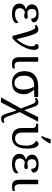

<svg xmlns="http://www.w3.org/2000/svg" viewBox="1444 -2280 1076 4004"><g transform="rotate(90 1982.0 -278.0)"><path d="M166 -403.8Q166 -364.3 187.7 -338.1Q209.5 -312 256.8 -309.1Q265.6 -311 275.9 -313Q286.1 -314.9 296.4 -316.4Q306.6 -317.9 316.2 -318.8Q325.7 -319.8 333 -319.8Q351.1 -319.8 362.1 -311.5Q373 -303.2 373 -286.1Q373 -269 357.7 -257.1Q342.3 -245.1 315.9 -245.1Q308.6 -245.1 298.1 -246.1Q287.6 -247.1 276.4 -249Q265.1 -251 254.6 -253.7Q244.1 -256.3 236.8 -259.8Q218.8 -255.9 203.1 -246.8Q187.5 -237.8 175.8 -224.1Q164.1 -210.4 157.5 -192.1Q150.9 -173.8 150.9 -150.9Q150.9 -101.1 184.3 -77.1Q217.8 -53.2 282.2 -53.2Q311.5 -53.2 335.9 -58.8Q360.4 -64.5 380.6 -74.2Q400.9 -84 416.5 -96.7Q432.1 -109.4 443.8 -123Q450.7 -120.1 456.8 -110.8Q462.9 -101.6 462.9 -88.9Q462.9 -70.8 451.4 -53Q439.9 -35.2 415.3 -21.2Q390.6 -7.3 351.6 1.2Q312.5 9.8 256.8 9.8Q204.6 9.8 166.3 -2.2Q127.9 -14.2 103 -35.2Q78.1 -56.2 66.2 -84.7Q54.2 -113.3 54.2 -146Q54.2 -176.3 63.7 -198Q73.2 -219.7 89.1 -235.4Q105 -251 125.5 -261.2Q146 -271.5 168 -278.8V-284.2Q145.5 -291.5 127.4 -303.5Q109.4 -315.4 96.9 -331.1Q84.5 -346.7 77.6 -365.2Q70.8 -383.8 70.8 -403.8Q70.8 -438 84.7 -464.4Q98.6 -490.7 125.5 -508.5Q152.3 -526.4 191.2 -535.6Q230 -544.9 279.8 -544.9Q321.8 -544.9 352.8 -537.1Q383.8 -529.3 404.3 -516.4Q424.8 -503.4 434.8 -486.6Q444.8 -469.7 444.8 -451.2Q444.8 -419.4 425.3 -405.3Q405.8 -391.1 366.2 -391.1Q366.2 -441.4 340.8 -470.2Q315.4 -499 265.1 -499Q236.8 -499 217.5 -491.5Q198.2 -483.9 187 -470.9Q175.8 -458 170.9 -440.7Q166 -423.3 166 -403.8Z M1020 -449.2Q1020 -413.1 1010.5 -372.6Q1001 -332 984.1 -290Q967.3 -248 944.6 -206.3Q921.9 -164.6 895.3 -126.7Q868.7 -88.9 839.8 -56.4Q811 -23.9 782.2 0H729Q711.9 -64.5 696 -124.8Q680.2 -185.1 665.3 -238Q650.4 -291 636 -334.7Q621.6 -378.4 607.4 -409.9Q593.3 -441.4 578.9 -458.7Q564.5 -476.1 549.3 -476.1Q541 -476.1 532 -473.6Q522.9 -471.2 514.2 -465.8L496.1 -497.1Q515.6 -514.2 541.3 -526.6Q566.9 -539.1 597.2 -539.1Q618.7 -539.1 635.3 -530.5Q651.9 -522 666.3 -501.5Q680.7 -481 694.1 -447.3Q707.5 -413.6 722.7 -363.8Q737.8 -314 755.9 -245.8Q773.9 -177.7 796.9 -88.9Q829.1 -120.1 856.4 -160.9Q883.8 -201.7 903.8 -244.6Q923.8 -287.6 935.1 -329.6Q946.3 -371.6 946.3 -404.8Q946.3 -435.5 933.8 -457.3Q921.4 -479 895 -485.8Q895 -516.6 910.6 -531.2Q926.3 -545.9 951.2 -545.9Q971.2 -545.9 984.6 -537.4Q998 -528.8 1005.9 -515.1Q1013.7 -501.5 1016.8 -484.1Q1020 -466.8 1020 -449.2Z M1267.1 -536.1V-142.1Q1267.1 -90.8 1287.8 -66.9Q1308.6 -43 1343.3 -43Q1361.3 -43 1376.5 -44.9Q1391.6 -46.9 1407.2 -49.8V-5.9Q1400.9 -2.9 1390.6 0Q1380.4 2.9 1368.4 5.1Q1356.4 7.3 1343.3 8.5Q1330.1 9.8 1318.4 9.8Q1280.3 9.8 1252.9 1.7Q1225.6 -6.3 1208 -24.4Q1190.4 -42.5 1181.9 -72.3Q1173.3 -102.1 1173.3 -145V-536.1Z M1944.3 -245.1Q1944.3 -120.6 1883.5 -55.4Q1822.8 9.8 1701.2 9.8Q1647 9.8 1603.3 -8.1Q1559.6 -25.9 1528.8 -59.3Q1498 -92.8 1481.2 -141.1Q1464.4 -189.5 1464.4 -250Q1464.4 -306.6 1477.1 -349.9Q1489.7 -393.1 1512 -424.8Q1534.2 -456.5 1564.5 -477.8Q1594.7 -499 1629.9 -512Q1665 -524.9 1704.1 -530.5Q1743.2 -536.1 1782.2 -536.1H2002V-453.1H1847.2Q1860.8 -439.5 1877.7 -417.5Q1894.5 -395.5 1909.4 -368.4Q1924.3 -341.3 1934.3 -309.8Q1944.3 -278.3 1944.3 -245.1ZM1558.1 -242.2Q1558.1 -198.2 1568.4 -161.4Q1578.6 -124.5 1597.9 -98.1Q1617.2 -71.8 1645.8 -56.9Q1674.3 -42 1710.9 -42Q1776.4 -42 1811.8 -89.4Q1847.2 -136.7 1847.2 -225.1Q1847.2 -264.6 1841.1 -300.5Q1835 -336.4 1825.7 -366.5Q1816.4 -396.5 1805.4 -418.7Q1794.4 -440.9 1785.2 -453.1H1765.1Q1727.5 -453.1 1690.4 -443.6Q1653.3 -434.1 1624 -410.2Q1594.7 -386.2 1576.4 -345.5Q1558.1 -304.7 1558.1 -242.2Z M2114.3 240.2H2009.3L2241.2 -175.8L2161.1 -388.2Q2153.8 -407.2 2146.2 -424.1Q2138.7 -440.9 2129.9 -453.6Q2121.1 -466.3 2110.6 -473.6Q2100.1 -481 2087.4 -481Q2082 -481 2075 -480Q2067.9 -479 2060.5 -477.1Q2053.2 -475.1 2046.4 -472.9Q2039.6 -470.7 2035.2 -467.8L2016.1 -500Q2035.6 -517.1 2059.8 -528.1Q2084 -539.1 2114.3 -539.1Q2136.2 -539.1 2151.6 -531.2Q2167 -523.4 2178.7 -508.1Q2190.4 -492.7 2199.5 -470.2Q2208.5 -447.8 2218.3 -418L2276.4 -242.2L2421.4 -536.1H2518.1L2318.4 -152.8L2404.3 86.9Q2411.1 106 2418.7 122.8Q2426.3 139.6 2435.3 152.3Q2444.3 165 2454.8 172.6Q2465.3 180.2 2478 180.2Q2483.4 180.2 2490.5 179.2Q2497.6 178.2 2504.9 176.3Q2512.2 174.3 2519 171.9Q2525.9 169.4 2530.3 167L2547.4 199.2Q2527.3 216.3 2504.4 227.1Q2481.4 237.8 2451.2 237.8Q2429.2 237.8 2413.6 230.2Q2397.9 222.7 2386.2 207.5Q2374.5 192.4 2365.5 169.7Q2356.4 147 2347.2 117.2L2283.2 -85.9Z M2848.1 9.8Q2797.9 9.8 2760.5 -4.4Q2723.1 -18.6 2698.2 -45.4Q2673.3 -72.3 2661.1 -111.1Q2648.9 -149.9 2648.9 -199.2V-425.8Q2648.9 -447.8 2641.6 -461.2Q2634.3 -474.6 2622.1 -481.9Q2609.9 -489.3 2594.2 -491.7Q2578.6 -494.1 2562 -494.1H2559.1V-536.1H2743.2V-208Q2743.2 -132.3 2774.7 -93.3Q2806.2 -54.2 2864.3 -54.2Q2910.6 -54.2 2940.2 -72.5Q2969.7 -90.8 2986.8 -123.3Q3003.9 -155.8 3010.5 -200.2Q3017.1 -244.6 3017.1 -296.9Q3017.1 -338.9 3008.5 -371.3Q3000 -403.8 2986.3 -426.8Q2972.7 -449.7 2955.6 -463.4Q2938.5 -477.1 2921.9 -481.9Q2921.9 -496.6 2926.5 -508.1Q2931.2 -519.5 2939.2 -527.6Q2947.3 -535.6 2957.8 -539.8Q2968.3 -543.9 2980 -543.9Q3005.9 -543.9 3024.7 -524.7Q3043.5 -505.4 3055.4 -473.6Q3067.4 -441.9 3073.2 -401.6Q3079.1 -361.3 3079.1 -319.8Q3079.1 -277.3 3074.7 -236.3Q3070.3 -195.3 3059.6 -158.7Q3048.8 -122.1 3031.7 -91.3Q3014.6 -60.5 2988.8 -38.1Q2962.9 -15.6 2928.2 -2.9Q2893.6 9.8 2848.1 9.8ZM2819.3 -621.1Q2827.6 -637.2 2836.9 -659.4Q2846.2 -681.6 2854.7 -705.6Q2863.3 -729.5 2870.1 -753.2Q2877 -776.9 2880.4 -795.9H2970.2V-784.2Q2967.8 -774.4 2960.9 -760.7Q2954.1 -747.1 2944.6 -731Q2935.1 -714.8 2923.3 -697.5Q2911.6 -680.2 2899.2 -663.6Q2886.7 -647 2874.5 -632.1Q2862.3 -617.2 2852.1 -606H2819.3Z M3299.8 -403.8Q3299.8 -364.3 3321.5 -338.1Q3343.3 -312 3390.6 -309.1Q3399.4 -311 3409.7 -313Q3419.9 -314.9 3430.2 -316.4Q3440.4 -317.9 3450 -318.8Q3459.5 -319.8 3466.8 -319.8Q3484.9 -319.8 3495.8 -311.5Q3506.8 -303.2 3506.8 -286.1Q3506.8 -269 3491.5 -257.1Q3476.1 -245.1 3449.7 -245.1Q3442.4 -245.1 3431.9 -246.1Q3421.4 -247.1 3410.2 -249Q3398.9 -251 3388.4 -253.7Q3377.9 -256.3 3370.6 -259.8Q3352.5 -255.9 3336.9 -246.8Q3321.3 -237.8 3309.6 -224.1Q3297.9 -210.4 3291.3 -192.1Q3284.7 -173.8 3284.7 -150.9Q3284.7 -101.1 3318.1 -77.1Q3351.6 -53.2 3416 -53.2Q3445.3 -53.2 3469.7 -58.8Q3494.1 -64.5 3514.4 -74.2Q3534.7 -84 3550.3 -96.7Q3565.9 -109.4 3577.6 -123Q3584.5 -120.1 3590.6 -110.8Q3596.7 -101.6 3596.7 -88.9Q3596.7 -70.8 3585.2 -53Q3573.7 -35.2 3549.1 -21.2Q3524.4 -7.3 3485.4 1.2Q3446.3 9.8 3390.6 9.8Q3338.4 9.8 3300 -2.2Q3261.7 -14.2 3236.8 -35.2Q3211.9 -56.2 3200 -84.7Q3188 -113.3 3188 -146Q3188 -176.3 3197.5 -198Q3207 -219.7 3222.9 -235.4Q3238.8 -251 3259.3 -261.2Q3279.8 -271.5 3301.8 -278.8V-284.2Q3279.3 -291.5 3261.2 -303.5Q3243.2 -315.4 3230.7 -331.1Q3218.3 -346.7 3211.4 -365.2Q3204.6 -383.8 3204.6 -403.8Q3204.6 -438 3218.5 -464.4Q3232.4 -490.7 3259.3 -508.5Q3286.1 -526.4 3325 -535.6Q3363.8 -544.9 3413.6 -544.9Q3455.6 -544.9 3486.6 -537.1Q3517.6 -529.3 3538.1 -516.4Q3558.6 -503.4 3568.6 -486.6Q3578.6 -469.7 3578.6 -451.2Q3578.6 -419.4 3559.1 -405.3Q3539.6 -391.1 3500 -391.1Q3500 -441.4 3474.6 -470.2Q3449.2 -499 3398.9 -499Q3370.6 -499 3351.3 -491.5Q3332 -483.9 3320.8 -470.9Q3309.6 -458 3304.7 -440.7Q3299.8 -423.3 3299.8 -403.8Z M3821.8 -536.1V-142.1Q3821.8 -90.8 3842.5 -66.9Q3863.3 -43 3897.9 -43Q3916 -43 3931.2 -44.9Q3946.3 -46.9 3961.9 -49.8V-5.9Q3955.6 -2.9 3945.3 0Q3935.1 2.9 3923.1 5.1Q3911.1 7.3 3897.9 8.5Q3884.8 9.8 3873 9.8Q3835 9.8 3807.6 1.7Q3780.3 -6.3 3762.7 -24.4Q3745.1 -42.5 3736.6 -72.3Q3728 -102.1 3728 -145V-536.1Z"/></g></svg>

Font: Noto Serif
Style: Regular
Weight: 400
Designer: Monotype Design team
Foundry: Monotype Imaging Inc.
Version: Version 1.02